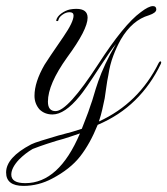

<svg xmlns="http://www.w3.org/2000/svg" viewBox="-75 -370 548 629"><path d="M2 239Q-55 239 -55 195Q-55 146 27 103Q37 98 59.5 91Q82 84 116 74Q140 68 159 62.5Q178 57 193 52Q198 38 206 18.5Q214 -1 222 -26Q227 -39 232.5 -58.5Q238 -78 247 -104Q256 -130 270.5 -161Q285 -192 305 -226Q295 -214 281.5 -194.5Q268 -175 251 -149Q203 -75 186 -55Q137 5 97 5Q71 5 54 -12Q38 -31 38 -56Q38 -101 71 -158Q76 -166 91 -188.5Q106 -211 133 -250Q166 -298 166 -319Q166 -330 153 -330Q141 -330 130 -322Q118 -314 116 -303L114 -301H111L109 -302Q111 -315 126 -326Q140 -336 154 -339Q159 -340 164.5 -340.5Q170 -341 175 -341Q212 -341 212 -312Q212 -273 145 -182Q82 -94 82 -37Q82 -6 107 -6Q147 -6 247 -160Q331 -290 386 -330Q412 -350 426 -350Q437 -350 437 -339Q437 -328 413 -320Q358 -304 321 -241Q307 -216 296 -187Q285 -158 280 -124Q276 -105 273.5 -86Q271 -67 268 -48Q264 -29 260 -11Q256 7 249 28Q380 -32 445 -164Q448 -169 450 -169Q455 -169 452 -161Q419 -92 367.5 -41.5Q316 9 245 39Q220 101 187.5 142.5Q155 184 96 215Q51 239 2 239ZM8 230Q118 230 187 67Q172 72 153 78.5Q134 85 111 91Q98 95 78 101.5Q58 108 32 118Q20 125 9 133.5Q-2 142 -13 153Q-38 180 -38 202Q-38 230 8 230Z"/></svg>

Font: Imperial Script
Style: Regular
Weight: 400
Designer: Robert E. Leuschke
Foundry: Robert E. Leuschke
Version: Version 1.010; ttfautohint (v1.8.3)